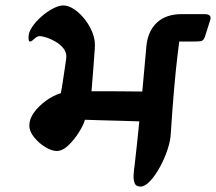

<svg xmlns="http://www.w3.org/2000/svg" viewBox="-20 -664 795 707"><path d="M85 -527Q85 -545 98.5 -565Q112 -585 132.5 -603Q153 -621 175 -632.5Q197 -644 213 -644Q232 -644 253 -630Q274 -616 292.5 -592.5Q311 -569 321.5 -541Q332 -513 329 -484Q327 -452 323.5 -409.5Q320 -367 317 -328Q348 -328 382.5 -328Q417 -328 449 -327.5Q481 -327 504 -327L519 -493Q524 -549 557.5 -580.5Q591 -612 649 -612H733Q761 -612 754 -590L735 -530Q730 -514 719.5 -512.5Q709 -511 685 -511H640Q639 -503 633.5 -458.5Q628 -414 621.5 -341Q615 -268 609 -174Q608 -147 597 -113.5Q586 -80 569 -49Q552 -18 533 2.5Q514 23 497 23Q481 23 476 11Q471 -1 472 -19.5Q473 -38 476 -58Q480 -95 484.5 -134.5Q489 -174 493 -217Q470 -218 432.5 -219Q395 -220 357 -221Q319 -222 293 -223Q287 -203 270 -176Q253 -149 231.5 -128.5Q210 -108 189 -108Q171 -108 147.5 -122Q124 -136 106 -158Q88 -180 88 -202Q88 -226 105 -249.5Q122 -273 148.5 -292.5Q175 -312 204 -321Q208 -341 211.5 -365Q215 -389 218.5 -411.5Q222 -434 224 -450Q226 -469 215 -484Q204 -499 186.5 -509.5Q169 -520 152 -525.5Q135 -531 126 -531Q117 -531 106.5 -521Q96 -511 90 -511Q85 -511 85 -527Z"/></svg>

Font: Alkatra Medium
Style: Regular
Weight: 500
Designer: Suman Bhandary
Version: Version 1.100;gftools[0.9.22]